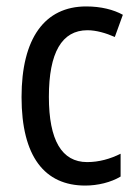

<svg xmlns="http://www.w3.org/2000/svg" viewBox="-20 -567 427 597"><path d="M245 10C284 10 325 0 355 -18V-89C323 -73 288 -63 251 -63C172 -63 132 -131 132 -266C132 -403 172 -473 252 -473C279 -473 310 -464 337 -452L362 -521C333 -537 294 -547 248 -547C119 -547 47 -448 47 -265C47 -80 119 10 245 10Z"/></svg>

Font: Noto Sans Malayalam Condensed
Style: Regular
Weight: 400
Width: 3
Designer: Jelle Bosma - Monotype Design Team
Foundry: Monotype Imaging Inc.
Version: Version 2.104